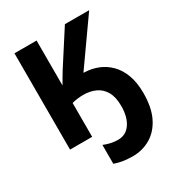

<svg xmlns="http://www.w3.org/2000/svg" viewBox="-218 -854 1143 1233"><g transform="rotate(-30 353.0 -237.5)"><path d="M397 -384Q403 -384 411 -383Q458 -381 503.5 -363Q549 -345 586 -308.5Q623 -272 644.5 -215Q666 -158 666 -79Q666 28 631 98.5Q596 169 536.5 204Q477 239 405 239Q330 239 271 218V78Q324 100 375 100Q434 100 467.5 51.5Q501 3 501 -79Q501 -145 477.5 -185.5Q454 -226 414 -244Q374 -262 326 -262Q280 -262 240 -251V0H76V-714H240V-381Q252 -402 265 -424Q278 -446 291 -467L450 -714H630Z"/></g></svg>

Font: Noto Sans SemiCondensed ExtraBold
Style: Regular
Weight: 800
Width: 4
Designer: Monotype Design Team
Foundry: Monotype Imaging Inc.
Version: Version 2.013; ttfautohint (v1.8.4.7-5d5b)